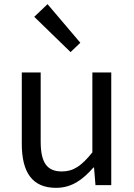

<svg xmlns="http://www.w3.org/2000/svg" viewBox="-20 -892 647 925"><path d="M250 13C325 13 379 -26 430 -85H433L440 0H516V-543H425V-158C373 -93 334 -66 278 -66C206 -66 176 -109 176 -210V-543H85V-199C85 -61 136 13 250 13ZM320 -641 367 -686 209 -872 145 -811Z"/></svg>

Font: Noto Sans CJK SC Regular
Style: Regular
Weight: 400
Designer: Ryoko NISHIZUKA (kana & ideographs); Paul D. Hunt (Latin, Greek & Cyrillic); Wenlong ZHANG (bopomofo); Sandoll Communica
Foundry: Adobe Systems Incorporated
Version: Version 1.004;PS 1.004;hotconv 1.0.82;makeotf.lib2.5.63406